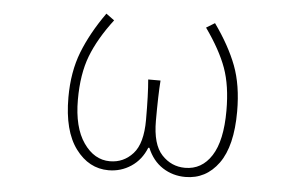

<svg xmlns="http://www.w3.org/2000/svg" viewBox="-44 -604 1088 681"><g transform="rotate(5 500.0 -263.5)"><path d="M364.3 12.7Q293.9 12.7 247.1 -50.3Q200.2 -113.3 200.2 -232.4Q200.2 -323.2 228 -394.5Q255.9 -465.8 308.6 -540L337.9 -518.6Q284.2 -448.2 259.3 -383.3Q234.4 -318.4 234.4 -227.5Q234.4 -128.9 272.5 -74.2Q310.5 -19.5 366.2 -19.5Q415 -19.5 448.2 -56.2Q481.4 -92.8 481.4 -176.8Q481.4 -267.6 476.6 -320.3H520.5Q516.6 -267.6 516.6 -176.8Q516.6 -92.8 550.8 -56.2Q585 -19.5 633.8 -19.5Q693.4 -19.5 728 -73.2Q762.7 -127 762.7 -234.4Q762.7 -323.2 740.2 -385.3Q717.8 -447.3 665 -521.5L695.3 -540Q749 -464.8 774.9 -396.5Q800.8 -328.1 800.8 -234.4Q800.8 -111.3 755.9 -49.3Q710.9 12.7 637.7 12.7Q592.8 12.7 556.6 -10.7Q520.5 -34.2 502 -79.1H498Q480.5 -35.2 444.3 -11.2Q408.2 12.7 364.3 12.7Z"/></g></svg>

Font: Gen Shin Gothic Monospace ExtraLight
Style: Regular
Weight: 200
Designer: [Source Han Sans]
Ryoko NISHIZUKA  (kana & ideographs); Paul D. Hunt (Latin, Greek & Cyrillic); Wenlong ZHANG  (bopomofo
Version: Version 1.002.20150607